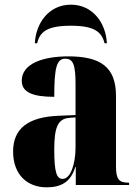

<svg xmlns="http://www.w3.org/2000/svg" viewBox="-20 -791 594 821"><path d="M129 -606H139C150 -654 180 -681 283 -681C385 -681 415 -654 427 -606H437C433 -691 378 -771 283 -771C188 -771 133 -691 129 -606ZM179 10C238 10 282 -10 302 -77H304V0H532V-10H528C488 -10 476 -26 476 -80V-381C476 -506 408 -550 272 -550C164 -550 73 -519 73 -446C73 -397 118 -377 212 -377C212 -501 222 -540 259 -540C293 -540 303 -514 303 -430V-299L231 -296C101 -291 36 -242 36 -143C36 -42 99 10 179 10ZM248 -26C223 -26 212 -52 212 -151C212 -246 227 -283 276 -287L303 -289V-161C303 -88 281 -26 248 -26Z"/></svg>

Font: Noto Serif Display Condensed Black
Style: Regular
Weight: 900
Width: 3
Designer: Monotype Design Team
Foundry: Monotype Imaging Inc.
Version: Version 2.009